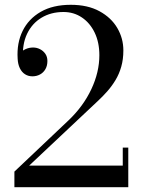

<svg xmlns="http://www.w3.org/2000/svg" viewBox="-20 -780 590 800"><path d="M40 0V-65L265.5 -278.5Q327 -337 360.5 -408.2Q394 -479.5 394 -550Q394 -603.5 374.5 -644Q355 -684.5 321.2 -707.2Q287.5 -730 244.5 -730Q192.5 -730 153 -706.2Q113.5 -682.5 92.8 -639Q72 -595.5 76 -536H54.5Q54.5 -548 63.5 -558.5Q72.5 -569 87 -575.5Q101.5 -582 118 -582Q133 -582 146.5 -575.2Q160 -568.5 168.8 -556Q177.5 -543.5 177.5 -526Q177.5 -506 169.2 -491.8Q161 -477.5 146.8 -469.8Q132.5 -462 115 -462Q97.5 -462 84 -470.8Q70.5 -479.5 62.5 -496.2Q54.5 -513 53.5 -536Q49.5 -600.5 74.2 -651Q99 -701.5 149.8 -730.8Q200.5 -760 275 -760Q345.5 -760 394.5 -733.2Q443.5 -706.5 468.8 -663.2Q494 -620 494 -570Q494 -532.5 485.2 -502Q476.5 -471.5 461.2 -446.2Q446 -421 427 -399.5Q408 -378 387.5 -359L101.5 -90H491.5V-165H514.5V0Z"/></svg>

Font: BodoniModa 10 Custom
Style: Regular
Weight: 400
Designer: Owen Earl
Foundry: indestructible type
Version: Version 2.005